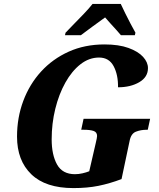

<svg xmlns="http://www.w3.org/2000/svg" viewBox="-20 -951 811 981"><path d="M355 10Q213 10 140 -60.5Q67 -131 67 -253Q67 -350 99 -435.5Q131 -521 190 -585.5Q249 -650 331 -687Q413 -724 514 -724Q587 -724 636.5 -706Q686 -688 711 -660.5Q736 -633 736 -603Q736 -557 691.5 -531Q647 -505 583 -505Q584 -569 560.5 -613Q537 -657 486 -657Q435 -657 391 -622.5Q347 -588 314 -529Q281 -470 262.5 -395Q244 -320 244 -239Q244 -160 271.5 -110.5Q299 -61 363 -61Q382 -61 401.5 -65.5Q421 -70 436 -76L469 -219Q476 -248 476 -256Q476 -276 458 -282Q440 -288 409 -288H395L407 -344H747L735 -288H730Q699 -288 674 -278Q649 -268 642 -230L601 -36Q540 -13 483 -1.5Q426 10 355 10ZM315 -784Q333 -803 358 -828.5Q383 -854 408.5 -880.5Q434 -907 453 -931H597Q606 -911 619.5 -884Q633 -857 647 -830Q661 -803 672 -784L669 -771H598Q589 -782 574 -798.5Q559 -815 543.5 -832Q528 -849 517 -862Q486 -840 451.5 -814.5Q417 -789 393 -771H312Z"/></svg>

Font: Noto Serif SemiCondensed ExtraBold
Style: Italic
Weight: 800
Width: 4
Italic angle: -12°
Designer: Monotype Design Team
Foundry: Monotype Imaging Inc.
Version: Version 2.014; ttfautohint (v1.8.4.7-5d5b)